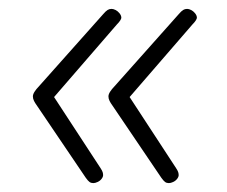

<svg xmlns="http://www.w3.org/2000/svg" viewBox="-20 -474 510 432"><path d="M190 -62Q185 -62 181.5 -64.5Q178 -67 173 -74L62 -238Q59 -242 56.5 -247Q54 -252 54 -257Q54 -262 58 -268Q62 -274 66 -278L212 -442Q218 -449 222 -451.5Q226 -454 231 -454Q235 -454 240 -451.5Q245 -449 249 -444Q253 -439 253 -434Q253 -432 250.5 -428Q248 -424 243 -419L89 -241V-275L206 -96Q210 -90 211 -86.5Q212 -83 212 -80Q212 -76 208.5 -71.5Q205 -67 199.5 -64.5Q194 -62 190 -62ZM360 -62Q355 -62 351.5 -64.5Q348 -67 343 -74L232 -238Q229 -242 226.5 -247Q224 -252 224 -257Q224 -262 228 -268Q232 -274 236 -278L382 -442Q388 -449 392 -451.5Q396 -454 401 -454Q405 -454 410 -451.5Q415 -449 419 -444Q423 -439 423 -434Q423 -432 420.5 -428Q418 -424 413 -419L259 -241V-275L376 -96Q380 -90 381 -86.5Q382 -83 382 -80Q382 -76 378.5 -71.5Q375 -67 369.5 -64.5Q364 -62 360 -62Z"/></svg>

Font: Asap ExtraLight
Style: Italic
Weight: 250
Italic angle: -6°
Version: Version 3.001